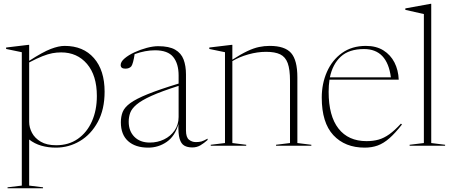

<svg xmlns="http://www.w3.org/2000/svg" viewBox="-20 -762 2364 1004"><path d="M205 217.5V222.5H19.5V217.5L94 208.5V-489L12 -506V-513.5L128.5 -527.5H132.5V-444Q204.5 -490.5 245.8 -506.2Q287 -522 318 -522Q415.5 -522 471.2 -458.2Q527 -394.5 527 -282.5Q527 -190 491.5 -124.5Q456 -59 398 -24.5Q340 10 272 10Q231.5 10 196 -0.2Q160.5 -10.5 132.5 -32.5V208.5ZM486.5 -260Q486.5 -367.5 435 -427.8Q383.5 -488 300 -488Q276.5 -488 253.8 -483.8Q231 -479.5 202.2 -468.2Q173.5 -457 132.5 -435.5V-124.5Q132.5 -95.5 147.2 -67.5Q162 -39.5 193.2 -21Q224.5 -2.5 273.5 -2.5Q339.5 -2.5 387.2 -36Q435 -69.5 460.8 -127.8Q486.5 -186 486.5 -260Z M985.5 9Q960.5 9 943.8 -0.5Q927 -10 919.2 -36.5Q911.5 -63 913 -113Q895.5 -50.5 852 -20.2Q808.5 10 755 10Q688 10 650 -24Q612 -58 612 -122.5Q612 -152.5 621.5 -176.5Q631 -200.5 661.2 -222.8Q691.5 -245 752 -269.5Q812.5 -294 914 -325V-367.5Q914 -429 885.8 -464Q857.5 -499 790.5 -499Q740 -499 684 -479Q680.5 -455 675.8 -437.8Q671 -420.5 666.5 -415Q656 -403 635.5 -403Q611 -403 611 -422Q611 -439 631.5 -456.5Q652 -474 683.2 -488.5Q714.5 -503 747.8 -511.8Q781 -520.5 807 -520.5Q864.5 -520.5 896 -502.2Q927.5 -484 940 -450.8Q952.5 -417.5 952.5 -372.5V-80Q952.5 -44 968.2 -31.5Q984 -19 1004 -19Q1021 -19 1033 -22.2Q1045 -25.5 1065.5 -37V-30Q1046.5 -13 1027.8 -2Q1009 9 985.5 9ZM653 -125.5Q653 -76.5 682.8 -46.5Q712.5 -16.5 763.5 -16.5Q803.5 -16.5 837.8 -33Q872 -49.5 893 -79.8Q914 -110 914 -150.5V-313Q824.5 -284.5 772 -260.8Q719.5 -237 694 -215.2Q668.5 -193.5 660.8 -171.8Q653 -150 653 -125.5Z M1423.5 -5 1496.5 -14V-339.5Q1496.5 -399 1484.5 -431.8Q1472.5 -464.5 1445.2 -477.8Q1418 -491 1371.5 -491Q1326 -491 1278.2 -477.5Q1230.5 -464 1195 -442.5V-14L1267.5 -5V0H1082V-5L1156.5 -14V-489L1074.5 -506V-513.5L1191 -527.5H1195V-450Q1241 -479.5 1274 -495Q1307 -510.5 1334.5 -516.2Q1362 -522 1390.5 -522Q1469.5 -522 1502.2 -484.8Q1535 -447.5 1535 -357.5V-14L1608 -5V0H1423.5Z M1893.5 -522Q1947.5 -522 1985 -498.5Q2022.5 -475 2042.8 -435.2Q2063 -395.5 2065 -345.5H1703Q1698.5 -316 1698.5 -282Q1698.5 -155.5 1750 -89.8Q1801.5 -24 1896.5 -24Q1931.5 -24 1959.8 -32Q1988 -40 2016 -60Q2044 -80 2076.5 -115.5L2082 -111Q2046.5 -65.5 2016.2 -39Q1986 -12.5 1955.2 -1.2Q1924.5 10 1887 10Q1784 10 1723.2 -55.2Q1662.5 -120.5 1662.5 -251.5Q1662.5 -324.5 1689.5 -386Q1716.5 -447.5 1768.2 -484.8Q1820 -522 1893.5 -522ZM1883.5 -505.5Q1805 -505.5 1762 -465.8Q1719 -426 1705 -357.5H2024Q2005 -505.5 1883.5 -505.5Z M2235 -14 2307.5 -5V0H2122V-5L2196.5 -14V-688.5L2099.5 -710.5V-718L2231 -742H2235Z"/></svg>

Font: Newsreader Display ExtraLight
Style: Regular
Weight: 275
Designer: Hugues Gentile
Foundry: Production Type
Version: Version 1.001